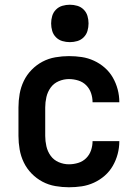

<svg xmlns="http://www.w3.org/2000/svg" viewBox="-20 -779 590 811"><path d="M271 12Q243 12 214 7Q185 2 159.5 -11.5Q134 -25 113.5 -46Q93 -67 80.5 -93Q68 -119 63 -147.5Q58 -176 58 -205V-325Q58 -354 63 -382.5Q68 -411 80.5 -437Q93 -463 113.5 -484Q134 -505 159.5 -518.5Q185 -532 214 -537Q243 -542 271 -542Q299 -542 325.5 -538Q352 -534 377 -522.5Q402 -511 422.5 -493Q443 -475 456.5 -451.5Q470 -428 477 -401.5Q484 -375 484 -348V-347H371Q371 -367 364.5 -386Q358 -405 344 -419Q330 -433 310.5 -439Q291 -445 271 -445Q249 -445 228 -436Q207 -427 194 -409Q181 -391 176 -369Q171 -347 171 -325V-205Q171 -183 176 -161Q181 -139 194 -121Q207 -103 228 -94Q249 -85 271 -85Q291 -85 310.5 -91Q330 -97 344 -111Q358 -125 364.5 -144Q371 -163 371 -183H484V-182Q484 -155 477 -128.5Q470 -102 456.5 -78.5Q443 -55 422.5 -37Q402 -19 377 -7.5Q352 4 325.5 8Q299 12 271 12ZM275 -601Q259 -601 243.5 -605.5Q228 -610 216.5 -621.5Q205 -633 200.5 -648.5Q196 -664 196 -680Q196 -696 200.5 -711.5Q205 -727 216.5 -738.5Q228 -750 243.5 -754.5Q259 -759 275 -759Q291 -759 306.5 -754.5Q322 -750 333.5 -738.5Q345 -727 349.5 -711.5Q354 -696 354 -680Q354 -664 349.5 -648.5Q345 -633 333.5 -621.5Q322 -610 306.5 -605.5Q291 -601 275 -601Z"/></svg>

Font: Lode Term
Style: Bold
Weight: 700
Monospace: yes
Designer: Belleve Invis
Foundry: Belleve Invis
Version: Version 29.2.0